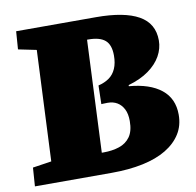

<svg xmlns="http://www.w3.org/2000/svg" viewBox="-79 -784 884 865"><g transform="rotate(-10 363.5 -351.5)"><path d="M676 -551Q676 -514 657 -480Q638 -446 600.5 -419Q563 -392 507 -376V-371Q602 -363 654 -321.5Q706 -280 706 -206Q706 -156 682 -118Q658 -80 614 -53.5Q570 -27 506.5 -13.5Q443 0 363 0H12L18 -85L104 -98L127 -604L44 -621L50 -703H415Q544 -703 610 -666Q676 -629 676 -551ZM373 -398Q402 -405 422.5 -419.5Q443 -434 454 -459Q465 -484 465 -519Q465 -568 440.5 -589Q416 -610 364 -610H358L335 -97H344Q383 -97 415 -107.5Q447 -118 465.5 -144Q484 -170 484 -216Q484 -249 473 -270.5Q462 -292 443.5 -303Q425 -314 400 -314Q387 -314 381 -313.5Q375 -313 371 -313Z"/></g></svg>

Font: Literata 18pt Black
Style: Italic
Weight: 900
Italic angle: -2°
Designer: Latin by Veronika Burian and Jose Scaglione. Greek by Irene Vlachou. Cyrillic by Vera Evstafieva
Foundry: TypeTogether
Version: Version 3.103;gftools[0.9.29]